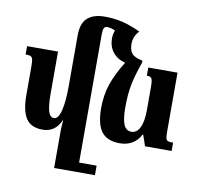

<svg xmlns="http://www.w3.org/2000/svg" viewBox="-101 -867 1260 1209"><g transform="rotate(10 528.5 -263.0)"><path d="M1033 -53V0H863L839 -70H835Q817 -33 783 -12Q749 9 702 9Q621 9 585 -39Q549 -87 549 -189Q549 -271 572 -340.5Q595 -410 648 -496Q596 -510 568 -546Q540 -582 540 -635Q540 -658 550 -685Q523 -698 496 -698Q484 -698 478 -686.5Q472 -675 472 -646V173H584V234H349H323V0Q323 -24 327 -70H324Q289 9 209 9Q135 9 103 -39Q71 -87 71 -189V-364Q71 -400 68 -414.5Q65 -429 55 -434Q45 -439 22 -439V-492H220V-220Q220 -150 230.5 -112.5Q241 -75 267 -75Q295 -75 309.5 -133Q324 -191 324 -283V-614Q324 -694 363.5 -727Q403 -760 471 -760Q533 -760 585 -747.5Q637 -735 702 -705Q667 -669 667 -620Q667 -581 684.5 -559.5Q702 -538 753 -528V-514Q722 -427 710 -365Q698 -303 698 -220Q698 -145 713 -110Q728 -75 762 -75Q796 -75 815.5 -114Q835 -153 835 -227V-372Q835 -402 832 -416Q829 -430 821 -435Q813 -440 797 -440V-492H984V-120Q984 -86 987 -73.5Q990 -61 999 -57Q1008 -53 1033 -53Z"/></g></svg>

Font: Noto Serif Armenian Bold Cond
Style: Regular
Weight: 700
Width: 3
Designer: Monotype Design team
Foundry: Monotype Imaging Inc.
Version: Version 1.000